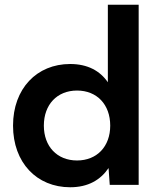

<svg xmlns="http://www.w3.org/2000/svg" viewBox="-20 -780 670 810"><path d="M443 0H565V-760H435V-433C402 -481 350 -510 276 -510C135 -510 35 -406 35 -250C35 -94 135 10 276 10C352 10 404 -21 438 -71ZM305 -103C221 -103 165 -162 165 -250C165 -339 221 -398 305 -398C389 -398 445 -339 445 -250C445 -162 389 -103 305 -103Z"/></svg>

Font: Goli SemiBold
Style: Regular
Weight: 600
Designer: jaikishan Patel
Foundry: MagicType
Version: Version 1.000;Glyphs 3.2 (3242)